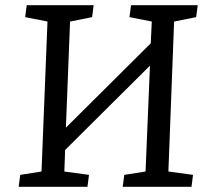

<svg xmlns="http://www.w3.org/2000/svg" viewBox="-20 -720 800 740"><path d="M558 -467 231 -142 228 -59 323 -46 317 0H52L58 -46L140 -59L163 -637L77 -654L83 -700H341L335 -654L250 -637L234 -228L561 -553L565 -637L479 -654L485 -700H742L736 -654L651 -637L629 -59L724 -46L718 0H453L459 -46L541 -59Z"/></svg>

Font: Literata 12pt
Style: Italic
Weight: 400
Italic angle: -2°
Designer: Latin by Veronika Burian and Jose Scaglione. Greek by Irene Vlachou. Cyrillic by Vera Evstafieva
Foundry: TypeTogether
Version: Version 3.002